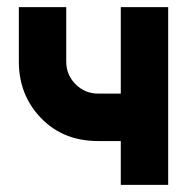

<svg xmlns="http://www.w3.org/2000/svg" viewBox="-20 -520 551 540"><path d="M33 -500V-346.7Q33 -253 95 -188.3Q157.3 -123.3 256.3 -123.3H319.7V0H453V-500H319.7V-256.7H256.3Q219 -256.7 192.7 -283Q166.3 -309.3 166.3 -346.7V-500Z"/></svg>

Font: Unageo Variable
Style: Regular
Weight: 300
Designer: Richard Sepsi
Foundry: Richard Sepsi
Version: Version 2.200